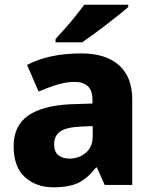

<svg xmlns="http://www.w3.org/2000/svg" viewBox="-20 -786 650 816"><path d="M326 -559Q429 -559 485.5 -509Q542 -459 542 -363V0H425L392 -74H388Q353 -29 314 -9.5Q275 10 206 10Q134 10 86 -33Q38 -76 38 -165Q38 -252 100 -295Q162 -338 282 -343L373 -346V-359Q373 -402 353 -420Q333 -438 297 -438Q262 -438 222.5 -426Q183 -414 144 -397L95 -510Q140 -534 198 -546.5Q256 -559 326 -559ZM323 -248Q260 -245 235 -226.5Q210 -208 210 -173Q210 -141 228 -126.5Q246 -112 275 -112Q316 -112 345 -137Q374 -162 374 -206V-250ZM525 -756Q509 -742 484 -722Q459 -702 430.5 -680Q402 -658 375 -638.5Q348 -619 329 -606H216V-620Q232 -638 255 -663.5Q278 -689 300 -716.5Q322 -744 338 -766H525Z"/></svg>

Font: Noto Sans Canadian Aboriginal ExtraBold
Style: Regular
Weight: 800
Designer: Monotype Design Team, Typotheque's Kevin King
Foundry: Monotype Imaging Inc.
Version: Version 2.004; ttfautohint (v1.8.4.7-5d5b)